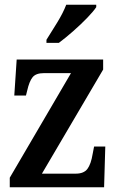

<svg xmlns="http://www.w3.org/2000/svg" viewBox="-20 -786 493 806"><path d="M21 0V-40L278 -479H164Q131 -479 117 -462Q103 -445 94 -405L89 -385H40L50 -536H413V-494L156 -57H298Q332 -57 347 -77Q362 -97 369 -140L375 -171H422L417 0ZM175 -619Q196 -652 220.5 -692Q245 -732 258 -766H384V-756Q373 -739 346 -711Q319 -683 286.5 -654.5Q254 -626 227 -606H175Z"/></svg>

Font: Noto Serif Myanmar Cond SemBd
Style: Regular
Weight: 600
Width: 3
Designer: Ben Mitchell and the Monotype Design Team
Foundry: Monotype Imaging Inc.
Version: Version 2.106; ttfautohint (v1.8.4.7-5d5b)